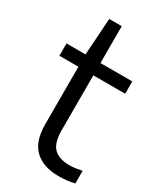

<svg xmlns="http://www.w3.org/2000/svg" viewBox="-190 -811 754 891"><g transform="rotate(30 187.0 -365.0)"><path d="M282.5 9.5Q199.5 9.5 153.5 -33.2Q107.5 -76 107.5 -170V-542.5L120.5 -740H187.5V-183Q187.5 -114.5 215.8 -87Q244 -59.5 300 -59.5Q315 -59.5 331 -61.8Q347 -64 366 -68V-0.5Q346 4.5 325 7Q304 9.5 282.5 9.5ZM5.5 -476.5V-542.5H358V-476.5Z"/></g></svg>

Font: Encode Sans Condensed Thin
Style: Regular
Weight: 400
Version: Version 3.002